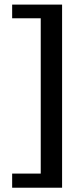

<svg xmlns="http://www.w3.org/2000/svg" viewBox="-20 -644 369 856"><path d="M256.8 192.9H34.2V129.9H161.6V-562.5H34.2V-623.5H256.8Z"/></svg>

Font: Potro Sans Bangla
Style: Bold
Weight: 700
Designer: Jayed Ahsan Saad
Foundry: Codepotro
Version: Potro Sans Bangla;Version 0.996;CodepotroFonts;